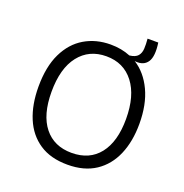

<svg xmlns="http://www.w3.org/2000/svg" viewBox="-138 -893 987 1028"><g transform="rotate(20 355.5 -378.5)"><path d="M356 12Q260 12 196 -30.5Q132 -73 100 -149.5Q68 -226 68 -328Q68 -442 105 -518.5Q142 -595 207 -633.5Q272 -672 355 -672Q417 -672 468 -651Q502 -655 515.5 -671Q529 -687 530.5 -712Q532 -737 529 -769H590Q601 -693 579.5 -660.5Q558 -628 511 -632L505 -633Q570 -592 607 -513.5Q644 -435 644 -325Q644 -225 611.5 -149Q579 -73 515 -30.5Q451 12 356 12ZM355 -55Q457 -55 512.5 -125.5Q568 -196 568 -325Q568 -457 511 -531Q454 -605 355 -605Q257 -605 200 -532.5Q143 -460 143 -326Q143 -195 199 -125Q255 -55 355 -55Z"/></g></svg>

Font: Bricolage Grotesque 12pt Light
Style: Regular
Weight: 300
Designer: Mathieu Triay
Foundry: Atelier Triay
Version: Version 1.001; ttfautohint (v1.8.4.7-5d5b);gftools[0.9.33.de